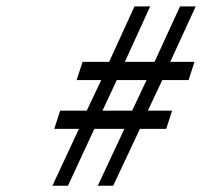

<svg xmlns="http://www.w3.org/2000/svg" viewBox="-20 -581 635 603"><path d="M440.4 -329.6H346.7L301.8 -233.4H395ZM572.3 -329.6H489.7L444.3 -233.4H520.5L502 -176.3H419.4L335.4 2.4H287.1L370.6 -176.3H276.4L193.4 2.4H144.5L228 -176.3H150.4L168.9 -233.4H252.4L297.9 -329.6H220.7L239.3 -386.7H322.8L402.3 -561H451.7L372.1 -386.7H465.3L545.4 -561H594.7L514.6 -386.7H590.8Z"/></svg>

Font: RIT Rachana
Style: Bold Italic
Weight: 700
Designer: Hussain KH
Version: 1.4.7